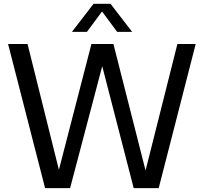

<svg xmlns="http://www.w3.org/2000/svg" viewBox="-20 -966 1046 986"><path d="M211.5 0 21.5 -740H121.5L282.5 -94L449.5 -740H562.5L727.5 -90.5L891 -740H985L795 0H666.5L505 -626L340 0ZM349.5 -802.5 460.5 -946.5H547.5L658.5 -802.5H581.5L504 -907L426.5 -802.5Z"/></svg>

Font: Encode Sans Semi Condensed Medium
Style: Regular
Weight: 500
Width: 4
Designer: Multiple Designers
Foundry: Impallari Type
Version: Version 3.000; ttfautohint (v1.8.3) -l 8 -r 50 -G 200 -x 14 